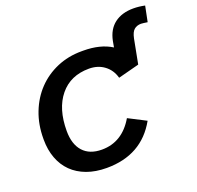

<svg xmlns="http://www.w3.org/2000/svg" viewBox="-143 -986 1180 1149"><g transform="rotate(-20 447.0 -411.5)"><path d="M196 -280Q196 -195 237.5 -149Q279 -103 357 -103Q487 -103 561 -229L672 -172Q570 10 347 10Q276 10 220.5 -10.5Q165 -31 127 -68.5Q89 -106 69 -159.5Q49 -213 49 -278V-284Q49 -374 78.5 -450Q108 -526 160.5 -581Q213 -636 285 -667Q357 -698 443 -698H453Q562 -698 633 -653L640 -692Q654 -762 701 -797.5Q748 -833 821 -833Q839 -833 857 -831Q875 -829 894 -825L874 -726Q860 -728 850 -729.5Q840 -731 833 -731Q807 -731 789.5 -716.5Q772 -702 764 -663L734 -507L600 -472Q586 -524 545.5 -554.5Q505 -585 448 -585Q330 -585 263 -503Q196 -421 196 -280Z"/></g></svg>

Font: Libra Sans Modern
Style: Bold Italic
Weight: 700
Italic angle: -12°
Foundry: Stefan Peev, Context Ltd
Version: Version 1.000